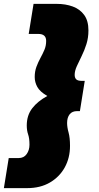

<svg xmlns="http://www.w3.org/2000/svg" viewBox="-69 -760 511 990"><path d="M387 -603Q387 -565 376.5 -532Q366 -499 352 -471Q338 -443 327 -418.5Q316 -394 316 -374Q316 -359 324 -351Q332 -343 353 -343H368L343 -187H328Q303 -187 290 -170.5Q277 -154 277 -126Q277 -104 284.5 -77Q292 -50 292 -8Q292 54 265 103Q238 152 188.5 181Q139 210 71 210H-49L-24 55H27Q54 55 68.5 34.5Q83 14 83 -14Q83 -47 76 -67Q69 -87 69 -113Q69 -165 97 -201.5Q125 -238 175 -265Q137 -287 123.5 -311.5Q110 -336 110 -363Q110 -392 119 -416Q128 -440 139.5 -461Q151 -482 160 -503Q169 -524 169 -549Q169 -585 129 -585H79L104 -740H224Q269 -740 306 -726.5Q343 -713 365 -683Q387 -653 387 -603Z"/></svg>

Font: Georama Expanded Black
Style: Italic
Weight: 900
Width: 7
Italic angle: -9°
Designer: Jean-Baptiste Levee
Foundry: Production Type
Version: Version 1.000